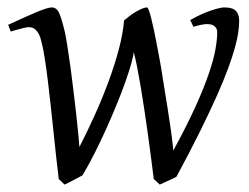

<svg xmlns="http://www.w3.org/2000/svg" viewBox="-20 -477 670 517"><path d="M624 -419.9Q624 -407.2 621.6 -389.9Q619.1 -372.6 612.5 -348.6Q606 -324.7 594.2 -292.7Q582.5 -260.7 563.7 -218.5Q544.9 -176.3 518.3 -122.6Q491.7 -68.8 455.1 -1Q450.7 1.5 445.1 4.2Q439.5 6.8 433.1 9.5Q426.8 12.2 420.9 15.1Q415 18.1 410.2 20L394 4.9Q390.6 -22.5 386.5 -54.4Q382.3 -86.4 377.7 -119.4Q373 -152.3 368.2 -184.8Q363.3 -217.3 358.4 -246.1Q353.5 -274.9 348.9 -298.3Q344.2 -321.8 339.8 -336.9Q339.4 -326.7 333.5 -305.9Q327.6 -285.2 317.9 -257.3Q308.1 -229.5 294.9 -197.3Q281.7 -165 266.6 -131.3Q251.5 -97.7 235.1 -65.2Q218.8 -32.7 202.1 -4.9Q197.8 -2.4 191.7 0.7Q185.5 3.9 178.7 7.6Q171.9 11.2 165.3 14.6Q158.7 18.1 153.8 20L138.2 4.9Q134.8 -22.5 131.1 -55.9Q127.4 -89.4 123.8 -124.8Q120.1 -160.2 116.2 -195.8Q112.3 -231.4 108.4 -263.2Q104.5 -294.9 100.3 -321Q96.2 -347.2 91.8 -363.8Q88.9 -377 84.7 -384.8Q80.6 -392.6 75.9 -397Q71.3 -401.4 66.4 -402.6Q61.5 -403.8 57.1 -403.8Q52.7 -403.8 44.7 -401.9Q36.6 -399.9 28.6 -397.7Q20.5 -395.5 14.6 -393.8Q8.8 -392.1 8.8 -392.1L2 -410.2Q22.5 -419.4 41 -428Q59.6 -436.5 74.7 -442.9Q89.8 -449.2 101.3 -453.1Q112.8 -457 119.1 -457Q132.8 -457 139.6 -441.2Q146.5 -425.3 154.8 -390.1Q157.7 -376.5 161.6 -351.8Q165.5 -327.1 169.7 -296.9Q173.8 -266.6 177.7 -233.6Q181.6 -200.7 185.1 -170.9Q188.5 -141.1 190.7 -117.2Q192.9 -93.3 193.8 -81.1Q213.4 -119.1 233.9 -164.3Q254.4 -209.5 271.5 -255.4Q288.6 -301.3 300 -344.5Q311.5 -387.7 314 -421.9Q321.3 -428.2 329.8 -434.6Q338.4 -440.9 346.9 -445.8Q355.5 -450.7 363 -453.9Q370.6 -457 376 -457Q377.9 -457 380.9 -449Q383.8 -440.9 387.2 -427.7Q390.6 -414.6 394.3 -397.2Q397.9 -379.9 401.4 -361.8Q404.8 -343.8 408.2 -325.7Q411.6 -307.6 414.1 -293Q417.5 -270 422.1 -242.2Q426.8 -214.4 431.4 -185.1Q436 -155.8 440.2 -126.5Q444.3 -97.2 446.8 -71.8Q483.4 -139.2 506.6 -190.4Q529.8 -241.7 542.7 -280Q555.7 -318.4 560.3 -345Q564.9 -371.6 564.9 -390.1Q564.9 -400.4 557.9 -406.2Q550.8 -412.1 538.1 -412.1Q531.2 -412.1 521.5 -410.2Q511.7 -408.2 501 -404.8L492.2 -422.9Q508.8 -432.6 523.9 -439.2Q539.1 -445.8 551 -449.7Q563 -453.6 571.3 -455.3Q579.6 -457 583 -457Q591.3 -457 598.6 -455.8Q606 -454.6 611.6 -450.7Q617.2 -446.8 620.6 -439.5Q624 -432.1 624 -419.9Z"/></svg>

Font: Gentium
Style: Italic
Weight: 400
Italic angle: -7°
Designer: J. Victor Gaultney
Version: Version 1.02; 2005; OFL release